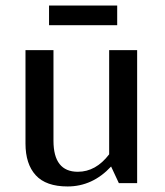

<svg xmlns="http://www.w3.org/2000/svg" viewBox="-20 -661 596 693"><path d="M475 -480V0H409L381 -60Q314 12 224 12Q146 12 109 -28.5Q72 -69 72 -143V-480H173V-153Q173 -41 261 -41Q326 -41 374 -104V-480ZM403 -641V-570H157V-641Z"/></svg>

Font: Arya
Style: Regular
Weight: 400
Designer: Eduardo Rodriguez Tunni, Modular Infotech
Foundry: Eduardo Rodriguez Tunni, Modular Infotech
Version: Version 1.002